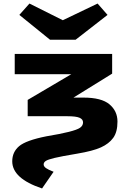

<svg xmlns="http://www.w3.org/2000/svg" viewBox="-20 -835 740 1082"><path d="M49 74Q49 22 87.5 -11Q126 -44 242 -67Q400 -93 431 -115Q448 -127 448 -145Q448 -163 428 -171.5Q408 -180 361 -180H136V-272L382 -417H63V-531H612V-420L394 -285H450Q552 -285 597 -247Q642 -209 642 -150Q642 -91 618 -58Q594 -25 549 -4.5Q504 16 414.5 31Q325 46 287.5 55Q250 64 238 72Q226 80 226 91.5Q226 103 239.5 112.5Q253 122 282 133L217 227Q49 171 49 74ZM89 -751 146 -815 334 -721 530 -815 586 -751 406 -611H262Z"/></svg>

Font: Fix15 Mono
Style: Bold
Weight: 700
Designer: Carrois Corporate & Edenspiekermann AG
Foundry: Carrois Corporate GbR & Edenspiekermann AG
Version: Version 3.206